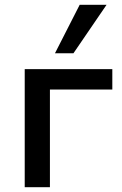

<svg xmlns="http://www.w3.org/2000/svg" viewBox="-20 -780 507 800"><path d="M83 0V-492H448V-407H188V0ZM209 -558 312 -760H424L286 -558Z"/></svg>

Font: NunitoSans_10ptSemiBold
Style: Regular
Weight: 600
Designer: Vernon Adams
Foundry: Vernon Adams
Version: Version 3.101;gftools[0.9.27]